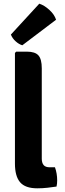

<svg xmlns="http://www.w3.org/2000/svg" viewBox="-20 -1016 350 1041"><path d="M278 -109Q290 -75.5 290 -38Q290 -30 289.2 -21Q288.5 -12 286.5 -4.5Q265 -1 237.2 2Q209.5 5 182 5Q117 5 89 -27.8Q61 -60.5 61 -129V-729L68 -736H125.5Q170 -736 188.2 -715.8Q206.5 -695.5 206.5 -645.5V-156Q206.5 -133 216.5 -121Q226.5 -109 249.5 -109ZM193 -996Q220 -987.5 247.5 -962.5Q275 -937.5 284 -909L101 -770.5Q82.5 -776 64.8 -792Q47 -808 39 -828.5Z"/></svg>

Font: Signika Negative
Style: Bold
Weight: 700
Designer: Anna Giedry
Foundry: Anna Giedry
Version: Version 2.001